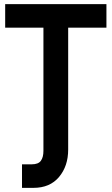

<svg xmlns="http://www.w3.org/2000/svg" viewBox="-20 -720 537 924"><path d="M85.9 184.1V70.8H132.8Q164.1 70.8 176.5 54Q189 37.1 189 5.9V-586.9H4.9V-700.2H492.2V-586.9H308.1V0Q308.1 79.1 264.2 131.6Q220.2 184.1 141.1 184.1Z"/></svg>

Font: Cakra Normal
Style: Regular
Weight: 400
Designer: Lucia Kollert, Vojtech Kollert
Foundry: OoM Type
Version: Version 1.000;Glyphs 3.1.1 (3148)